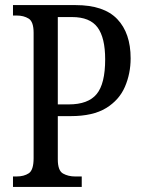

<svg xmlns="http://www.w3.org/2000/svg" viewBox="-20 -734 561 754"><path d="M31 0V-41H45Q74 -41 93 -53.5Q112 -66 112 -113V-605Q112 -649 92.5 -661Q73 -673 46 -673H31V-714H277Q388 -714 440.5 -659Q493 -604 493 -505Q493 -445 470.5 -393Q448 -341 396.5 -309.5Q345 -278 258 -278H207V-108Q207 -64 227.5 -52.5Q248 -41 275 -41H301V0ZM250 -324Q326 -324 359.5 -364.5Q393 -405 393 -501Q393 -586 363 -626.5Q333 -667 263 -667H207V-324Z"/></svg>

Font: Noto Serif Myanmar Cond
Style: Regular
Weight: 400
Width: 3
Designer: Ben Mitchell and the Monotype Design Team
Foundry: Monotype Imaging Inc.
Version: Version 2.106; ttfautohint (v1.8.4.7-5d5b)